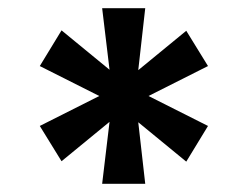

<svg xmlns="http://www.w3.org/2000/svg" viewBox="-20 -799 604 468"><path d="M222 -565 77 -638 130 -725 247 -629 229 -779H334L317 -628L434 -724L487 -638L342 -565L487 -492L434 -405L317 -501L334 -351H229L247 -502L130 -406L77 -492Z"/></svg>

Font: Pathway Extreme 8pt Thin 12pt SemiBold
Style: Regular
Weight: 600
Version: Version 1.001;gftools[0.9.26]